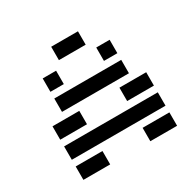

<svg xmlns="http://www.w3.org/2000/svg" viewBox="-176 -1021 1231 1213"><g transform="rotate(-30 439.5 -415.0)"><path d="M683.6 -585.9H585.9V-683.6H683.6ZM683.6 -537.1V-439.5H195.3V-537.1ZM97.7 -293V-390.6H293V-293ZM585.9 -293V-390.6H781.2V-293ZM781.2 -244.1V-146.5H97.7V-244.1ZM97.7 0V-97.7H293V0ZM585.9 0V-97.7H781.2V0ZM341.8 -732.4V-830.1H537.1V-732.4ZM293 -585.9H195.3V-683.6H293Z"/></g></svg>

Font: Trigram
Style: Regular
Weight: 400
Designer: GGBotNet
Foundry: GGBotNet
Version: 1.05